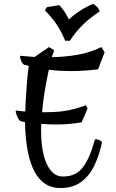

<svg xmlns="http://www.w3.org/2000/svg" viewBox="-20 -914 582 967"><path d="M285 33Q234 33 199.5 6Q165 -21 145 -68Q125 -115 116 -174.5Q107 -234 106 -299L86 -303Q76 -306 68 -324.5Q60 -343 59 -351Q59 -356 61 -356.5Q63 -357 64 -357Q75 -356 86 -354.5Q97 -353 107 -352Q108 -380 110.5 -422.5Q113 -465 116.5 -508.5Q120 -552 125 -582Q119 -584 113 -585Q107 -586 101 -588Q91 -595 86 -609Q81 -623 81 -628Q81 -633 83 -633L154 -627L227 -677L253 -661L241 -626Q306 -627 370 -638Q434 -649 490 -677L507 -651L474 -565Q404 -556 337 -556Q309 -556 281.5 -557.5Q254 -559 226 -563Q216 -518 206.5 -462.5Q197 -407 192 -349H215Q283 -349 331.5 -360Q380 -371 412 -384L421 -367L391 -298Q363 -293 329.5 -290Q296 -287 267 -287Q227 -287 188 -290Q187 -280 187 -270Q187 -260 187 -250Q187 -189 199 -137.5Q211 -86 235.5 -55.5Q260 -25 298 -25Q361 -25 396 -69.5Q431 -114 456 -205Q458 -213 463 -213Q468 -213 476.5 -210Q485 -207 494 -199Q481 -134 455.5 -81Q430 -28 388.5 2.5Q347 33 285 33ZM308 -709Q289 -756 264.5 -792Q240 -828 206 -862L216 -878L279 -888Q309 -855 327 -816Q351 -839 383.5 -860Q416 -881 448 -894Q455 -893 468 -880Q481 -867 481 -856Q426 -819 392 -784Q358 -749 332 -709Z"/></svg>

Font: Julee
Style: Regular
Weight: 400
Designer: Julian Tunni
Foundry: Julian Tunni
Version: Version 1.002; ttfautohint (v1.8.4.7-5d5b);gftools[0.9.23]